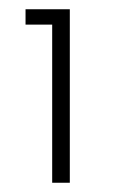

<svg xmlns="http://www.w3.org/2000/svg" viewBox="-20 -770 295 415"><path d="M92.8 -716.8H35.2V-750H130.9V-375H92.8Z"/></svg>

Font: Oakes Grotesk
Style: Light Italic
Weight: 300
Designer: Samuel Oakes
Foundry: Samuel Oakes
Version: Version 1.0 | wf-rip DC20170320